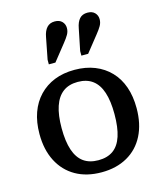

<svg xmlns="http://www.w3.org/2000/svg" viewBox="-122 -912 860 1014"><g transform="rotate(-15 308.0 -405.0)"><path d="M573 -268Q573 -182 541 -119Q509 -56 449 -22Q389 12 308 12Q226 12 166.5 -22Q107 -56 74.5 -119Q42 -182 42 -268Q42 -333 60.5 -384.5Q79 -436 114 -472.5Q149 -509 197.5 -528.5Q246 -548 308 -548Q369 -548 418 -528.5Q467 -509 502 -472.5Q537 -436 555 -384.5Q573 -333 573 -268ZM163 -268Q163 -195 179 -147.5Q195 -100 227 -77Q259 -54 308 -54Q357 -54 389 -77Q421 -100 436.5 -147.5Q452 -195 452 -268Q452 -339 436.5 -386.5Q421 -434 389 -458Q357 -482 308 -482Q259 -482 227 -458Q195 -434 179 -386.5Q163 -339 163 -268ZM208 -754Q214 -787 230 -804.5Q246 -822 273 -822Q299 -822 313 -807.5Q327 -793 327 -772Q327 -753 317.5 -736.5Q308 -720 291 -699L221 -611H185V-636ZM387 -754Q393 -787 408.5 -804.5Q424 -822 452 -822Q478 -822 492 -807.5Q506 -793 506 -772Q506 -753 496.5 -736.5Q487 -720 470 -699L400 -611H363V-636Z"/></g></svg>

Font: Roboto Serif SemiCondensed Medium
Style: Regular
Weight: 500
Width: 4
Designer: Greg Gazdowicz
Foundry: Commercial Type
Version: Version 1.007